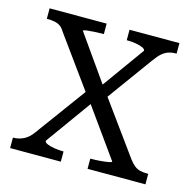

<svg xmlns="http://www.w3.org/2000/svg" viewBox="-82 -591 674 673"><g transform="rotate(15 255.5 -254.5)"><path d="M502 0H292V-37H294Q312 -37 329 -38.5Q346 -40 357.5 -42Q369 -44 369 -47L231 -240L227 -243L83 -442Q76 -454 67.5 -460Q59 -466 47.5 -468.5Q36 -471 20 -471H18V-509H225V-471H224Q207 -471 190 -470Q173 -469 162 -467.5Q151 -466 151 -463L280 -280L284 -276L432 -72Q441 -60 450.5 -52Q460 -44 471.5 -41Q483 -38 500 -38H502ZM11 0V-38H12Q31 -38 49 -46.5Q67 -55 82 -76L222 -267L256 -239L125 -57Q125 -51 135.5 -46.5Q146 -42 162 -39.5Q178 -37 194 -37H195V0ZM283 -247 253 -280 376 -451Q376 -457 366 -461.5Q356 -466 341 -468.5Q326 -471 311 -471H308V-509H489V-471H488Q473 -471 460.5 -467Q448 -463 437 -453.5Q426 -444 413 -426Z"/></g></svg>

Font: Roboto Serif 28pt Condensed Light
Style: Regular
Weight: 300
Width: 3
Designer: Greg Gazdowicz
Foundry: Commercial Type
Version: Version 1.008